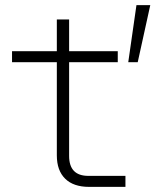

<svg xmlns="http://www.w3.org/2000/svg" viewBox="-20 -730 640 750"><path d="M481 -487 513 -710H567L518 -487ZM328 0Q267 0 234.5 -32Q202 -64 202 -123V-487H27V-530H202V-654H250V-530H440V-487H250V-121Q250 -43 325 -43H470V0Z"/></svg>

Font: Geist Mono UltraLight
Style: Regular
Weight: 200
Monospace: yes
Designer: Basement.studio, Andrés Briganti, Mateo Zaragoza
Foundry: Basement.studio, Vercel, Andrés Briganti, Guido Ferreyra, Mateo Zaragoza
Version: Version 1.400; ttfautohint (v1.8.4.7-5d5b)